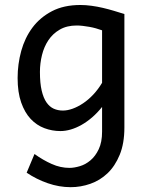

<svg xmlns="http://www.w3.org/2000/svg" viewBox="-20 -528 589 777"><path d="M393.1 -405.3Q381.3 -409.7 368.2 -413.3Q355 -417 341.3 -419.4Q327.6 -421.9 314.7 -423.3Q301.8 -424.8 290.5 -424.8Q250.5 -424.8 222.2 -408.4Q193.8 -392.1 176 -365.5Q158.2 -338.9 149.9 -305.2Q141.6 -271.5 141.6 -236.8Q141.6 -191.4 148.7 -161.4Q155.8 -131.3 168.2 -113.5Q180.7 -95.7 197.5 -88.1Q214.4 -80.6 234.4 -80.6Q252.9 -80.6 273.9 -88.1Q294.9 -95.7 316.2 -109.9Q337.4 -124 357.2 -145Q377 -166 393.1 -192.9ZM483.4 -12.2Q483.4 52.2 464.6 98.1Q445.8 144 415.3 173.1Q384.8 202.1 345.7 215.8Q306.6 229.5 266.1 229.5Q219.2 229.5 173.1 213.4Q127 197.3 87.9 170.9L119.6 95.2Q154.3 120.1 189.5 135.7Q224.6 151.4 261.2 151.4Q280.3 151.4 303.2 144.5Q326.2 137.7 346.2 120.8Q366.2 104 379.6 75.7Q393.1 47.4 393.1 4.9V-95.2Q374 -71.3 352.8 -53Q331.5 -34.7 309.8 -22.5Q288.1 -10.3 266.4 -3.9Q244.6 2.4 224.6 2.4Q190.9 2.4 159.7 -9.3Q128.4 -21 104.2 -46.6Q80.1 -72.3 65.7 -113.3Q51.3 -154.3 51.3 -212.4Q51.3 -268.6 65.9 -321.8Q80.6 -375 111.3 -416.3Q142.1 -457.5 190.2 -482.7Q238.3 -507.8 305.2 -507.8Q327.1 -507.8 350.3 -504.6Q373.5 -501.5 396.5 -496.1Q419.4 -490.7 441.4 -484.1Q463.4 -477.5 483.4 -471.2Z"/></svg>

Font: Andika Compact
Style: Regular
Weight: 400
Designer: Victor Gaultney, Annie Olsen, Julie Remington, Don Collingsworth, Eric Hays, Becca Hirsbrunner
Foundry: SIL International
Version: Version 5.000 ; LnSpcTght